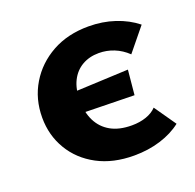

<svg xmlns="http://www.w3.org/2000/svg" viewBox="-94 -579 696 685"><g transform="rotate(-20 254.0 -236.5)"><path d="M379 -194 136 -199 145 -277 388 -288ZM305 8Q225 8 166 -23.5Q107 -55 74.5 -109.5Q42 -164 42 -231Q42 -302 76 -358.5Q110 -415 169.5 -448Q229 -481 308 -481Q361 -481 407.5 -465.5Q454 -450 489 -422L418 -335Q395 -357 367.5 -368Q340 -379 310 -379Q274 -379 246.5 -363Q219 -347 204 -317Q189 -287 189 -243Q189 -198 205.5 -165Q222 -132 254 -114Q286 -96 334 -96Q364 -96 388.5 -104.5Q413 -113 428 -129L485 -47Q452 -21 405.5 -6.5Q359 8 305 8Z"/></g></svg>

Font: Ysabeau SC ExtraBold
Style: Regular
Weight: 800
Designer: Christian Thalmann (Catharsis Fonts)
Version: Version 2.001;gftools[0.9.30]; featfreeze: smcp